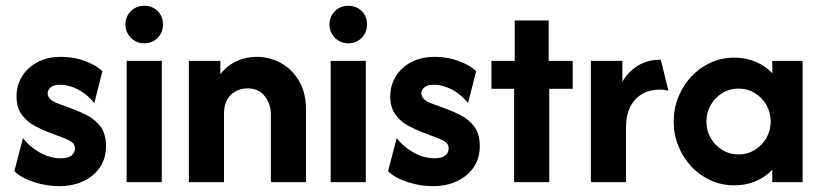

<svg xmlns="http://www.w3.org/2000/svg" viewBox="-20 -626 2825 660"><path d="M182.6 13.9Q140.3 13.9 96.9 0Q53.5 -13.9 29.2 -37.5L59 -151.4Q79.2 -123.6 114.9 -102.8Q150.7 -81.9 188.9 -81.9Q214.6 -81.9 226 -91.7Q237.5 -101.4 237.5 -115.3Q237.5 -131.2 225.7 -138.5Q213.9 -145.8 201.4 -150.7L143.1 -172.9Q123.6 -180.6 98.6 -193.8Q73.6 -206.9 55.2 -231.2Q36.8 -255.6 36.8 -295.1Q36.8 -331.2 54.9 -361.8Q72.9 -392.4 107.3 -411.5Q141.7 -430.6 190.3 -430.6Q235.4 -430.6 274.7 -415.3Q313.9 -400 331.9 -381.2L304.2 -271.5Q288.2 -291.7 268.4 -305.9Q248.6 -320.1 227.4 -327.4Q206.2 -334.7 186.8 -334.7Q164.6 -334.7 154.2 -325.7Q143.8 -316.7 143.8 -304.9Q143.8 -295.8 151 -287.2Q158.3 -278.5 175.7 -271.5L229.9 -251.4Q253.5 -243.1 280.2 -229.2Q306.9 -215.3 325.7 -190.6Q344.4 -166 344.4 -122.9Q344.4 -82.6 324 -51.7Q303.5 -20.8 267 -3.5Q230.6 13.9 182.6 13.9Z M415.3 0V-416.7H536.1V0ZM475.7 -477.1Q457.6 -477.1 443.1 -485.8Q428.5 -494.4 419.8 -509.2Q411.1 -523.9 411.1 -541.7Q411.1 -560.4 419.8 -575Q428.5 -589.6 443.2 -597.9Q457.9 -606.2 475.7 -606.2Q494.4 -606.2 509 -597.9Q523.6 -589.6 531.9 -575.1Q540.3 -560.7 540.3 -541.7Q540.3 -523.6 531.9 -509Q523.6 -494.4 509.2 -485.8Q494.7 -477.1 475.7 -477.1Z M629.2 0V-416.7H737.5V-370.8Q759.7 -400 792.4 -415.3Q825 -430.6 862.5 -430.6Q906.9 -430.6 945.5 -409.4Q984 -388.2 1008 -347.6Q1031.9 -306.9 1031.9 -249.3V0H911.1V-233.3Q911.1 -268.1 890.3 -295.1Q869.4 -322.2 830.6 -322.2Q809.7 -322.2 791.3 -312.8Q772.9 -303.5 761.5 -284.4Q750 -265.3 750 -234.7V0Z M1116.7 0V-416.7H1237.5V0ZM1177.1 -477.1Q1159 -477.1 1144.4 -485.8Q1129.9 -494.4 1121.2 -509.2Q1112.5 -523.9 1112.5 -541.7Q1112.5 -560.4 1121.2 -575Q1129.9 -589.6 1144.6 -597.9Q1159.3 -606.2 1177.1 -606.2Q1195.8 -606.2 1210.4 -597.9Q1225 -589.6 1233.3 -575.1Q1241.7 -560.7 1241.7 -541.7Q1241.7 -523.6 1233.3 -509Q1225 -494.4 1210.5 -485.8Q1196.1 -477.1 1177.1 -477.1Z M1467.4 13.9Q1425 13.9 1381.6 0Q1338.2 -13.9 1313.9 -37.5L1343.8 -151.4Q1363.9 -123.6 1399.7 -102.8Q1435.4 -81.9 1473.6 -81.9Q1499.3 -81.9 1510.8 -91.7Q1522.2 -101.4 1522.2 -115.3Q1522.2 -131.2 1510.4 -138.5Q1498.6 -145.8 1486.1 -150.7L1427.8 -172.9Q1408.3 -180.6 1383.3 -193.8Q1358.3 -206.9 1339.9 -231.2Q1321.5 -255.6 1321.5 -295.1Q1321.5 -331.2 1339.6 -361.8Q1357.6 -392.4 1392 -411.5Q1426.4 -430.6 1475 -430.6Q1520.1 -430.6 1559.4 -415.3Q1598.6 -400 1616.7 -381.2L1588.9 -271.5Q1572.9 -291.7 1553.1 -305.9Q1533.3 -320.1 1512.2 -327.4Q1491 -334.7 1471.5 -334.7Q1449.3 -334.7 1438.9 -325.7Q1428.5 -316.7 1428.5 -304.9Q1428.5 -295.8 1435.8 -287.2Q1443.1 -278.5 1460.4 -271.5L1514.6 -251.4Q1538.2 -243.1 1564.9 -229.2Q1591.7 -215.3 1610.4 -190.6Q1629.2 -166 1629.2 -122.9Q1629.2 -82.6 1608.7 -51.7Q1588.2 -20.8 1551.7 -3.5Q1515.3 13.9 1467.4 13.9Z M1747.2 0V-320.8H1669.4V-416.7H1749.3V-555.6H1866V-416.7H1948.6V-320.8H1868.1V0Z M2011.1 0V-416.7H2119.4V-345.1Q2141 -381.2 2174 -401Q2206.9 -420.8 2251.4 -420.8L2277.8 -313.9Q2270.8 -316 2263.2 -317Q2255.6 -318.1 2247.9 -318.1Q2213.2 -318.1 2187.2 -302.8Q2161.1 -287.5 2146.5 -258.7Q2131.9 -229.9 2131.9 -188.2V0Z M2504.2 11.1Q2460.9 11.1 2423.1 -5.9Q2385.4 -22.9 2356.9 -53.1Q2328.5 -83.3 2312.2 -123.3Q2295.8 -163.2 2295.8 -208.3Q2295.8 -253.5 2312.2 -293.4Q2328.5 -333.3 2356.9 -363.5Q2385.4 -393.8 2423.1 -410.8Q2460.9 -427.8 2504.2 -427.8Q2544.4 -427.8 2577.8 -413.5Q2611.1 -399.3 2634.7 -374.3V-416.7H2738.9V0H2634.7V-42.4Q2611.1 -17.4 2577.8 -3.1Q2544.4 11.1 2504.2 11.1ZM2518.6 -95.1Q2549.3 -95.1 2574.4 -110.5Q2599.5 -125.9 2614.3 -151.5Q2629.2 -177.1 2629.2 -208.3Q2629.2 -239.6 2614.4 -265.2Q2599.6 -290.8 2574.6 -306.2Q2549.5 -321.5 2518.9 -321.5Q2488.2 -321.5 2463.1 -306.2Q2438 -290.8 2423.2 -265.2Q2408.3 -239.6 2408.3 -208.3Q2408.3 -177.1 2423.1 -151.5Q2437.9 -125.9 2462.9 -110.5Q2488 -95.1 2518.6 -95.1Z"/></svg>

Font: Afacad Flux
Style: Regular
Weight: 400
Designer: Kristian Moeller
Foundry: Dicotype
Version: Version 1.100